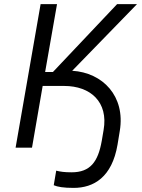

<svg xmlns="http://www.w3.org/2000/svg" viewBox="-20 -720 691 936"><path d="M56 0H136L188 -301H293C421 -301 509 -223 485 -86L476 -33C458 69 420 120 329 120C294 120 274 117 254 112L242 183C261 191 289 196 339 196C437 196 526 144 553 -15L564 -82C592 -251 481 -366 332 -375L648 -700H551L238 -369H200L258 -700H178Z"/></svg>

Font: Fixel Display 20240404
Style: Italic
Weight: 400
Italic angle: -10°
Designer: AlfaBravo + MacPaw
Foundry: Kyrylo Tkachov, Marchela Mozhyna, Serhii Makarenko, Maria Weinstein, Zakhar Kryvoshyya
Version: Version 1.211;Glyphs 3.2 (3225)